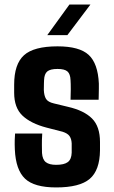

<svg xmlns="http://www.w3.org/2000/svg" viewBox="-20 -812 500 841"><path d="M226 9Q130 9 89.5 -29.5Q49 -68 45 -157Q44 -179 44.5 -198.5Q45 -218 46 -227H165Q163 -195 163.5 -175.5Q164 -156 164 -142Q166 -113 181 -101.5Q196 -90 226 -90Q261 -90 277 -102Q293 -114 294 -143Q294 -164 294 -184Q293 -204 284.5 -216Q276 -228 254 -235L184 -253Q115 -271 78.5 -305.5Q42 -340 42 -406Q42 -424 42 -441Q42 -531 85 -570Q128 -609 232 -609Q328 -609 368.5 -571.5Q409 -534 413 -446Q413 -438 413 -423.5Q413 -409 412.5 -394.5Q412 -380 412 -375H289Q290 -393 290 -420.5Q290 -448 289 -461Q288 -488 275.5 -499Q263 -510 232 -510Q200 -510 187 -499Q174 -488 173 -461Q173 -458 172.5 -448.5Q172 -439 172 -418Q173 -393 181.5 -379Q190 -365 216 -359L278 -344Q348 -328 383 -293Q418 -258 418 -190Q418 -181 418 -172Q418 -163 418 -153Q417 -66 373 -28.5Q329 9 226 9ZM187 -658 284 -792H376L275 -658Z"/></svg>

Font: Big Shoulders Text ExtraBold
Style: Regular
Weight: 800
Designer: Patric King
Foundry: XO Type Co
Version: Version 1.000; ttfautohint (v1.8.2)